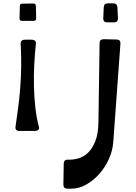

<svg xmlns="http://www.w3.org/2000/svg" viewBox="-20 -780 815 1151"><path d="M73 -20Q82 -82 89.5 -139.5Q97 -197 101.5 -256Q106 -315 107 -379Q108 -443 104 -520Q103 -530 110 -536Q117 -542 129 -542H171Q183 -542 190 -535.5Q197 -529 195 -517Q189 -460 185.5 -394.5Q182 -329 183.5 -263Q185 -197 192 -134.5Q199 -72 213 -21Q217 -8 209.5 -1.5Q202 5 190 5H97Q70 5 73 -20ZM577 -521Q577 -545 602 -545L679 -543Q703 -543 702 -519L659 72Q655 125 632 175Q609 225 574 264Q539 303 496 327Q453 351 409 351H384Q360 351 360 326L362 201Q362 177 387 177H401Q426 177 455.5 167.5Q485 158 510 133Q535 108 552 64.5Q569 21 570 -46ZM99 -743Q99 -758 114 -758L180 -759Q195 -759 195 -744L197 -670Q197 -655 182 -655H112Q97 -655 97 -670ZM602 -736Q603 -760 626 -760H659Q682 -760 684 -736L687 -671Q688 -646 663 -646H623Q598 -646 599 -671Z"/></svg>

Font: OpenDyslexic 3
Style: Regular
Weight: 400
Designer: Abelardo Gonzalez
Version: Version 1.000;PS 001.001;hotconv 1.0.56